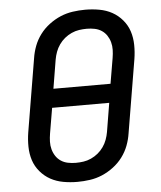

<svg xmlns="http://www.w3.org/2000/svg" viewBox="-53 -789 707 844"><g transform="rotate(-5 300.0 -367.5)"><path d="M255 8Q223 8 192.5 2.5Q162 -3 136.5 -17Q111 -31 91.5 -54Q72 -77 63 -105Q54 -133 53.5 -164.5Q53 -196 58 -227L112 -550Q116 -577 126 -603.5Q136 -630 153.5 -653.5Q171 -677 195 -695Q219 -713 245 -724Q271 -735 299 -739Q327 -743 354 -743Q386 -743 416.5 -737.5Q447 -732 472.5 -718Q498 -704 517.5 -681Q537 -658 546 -630Q555 -602 555.5 -570.5Q556 -539 551 -508L497 -185Q493 -158 483 -131.5Q473 -105 455.5 -81.5Q438 -58 414 -40Q390 -22 364 -11Q338 0 310 4Q282 8 255 8ZM437 -409 456 -521Q459 -539 459.5 -556.5Q460 -574 455.5 -590.5Q451 -607 442 -620.5Q433 -634 419.5 -643Q406 -652 389 -655.5Q372 -659 354 -659Q337 -659 320 -656.5Q303 -654 286.5 -646.5Q270 -639 256 -627.5Q242 -616 231.5 -601Q221 -586 215 -569.5Q209 -553 206 -536L185 -409ZM255 -76Q272 -76 289 -78.5Q306 -81 322.5 -88.5Q339 -96 353 -107.5Q367 -119 377.5 -134Q388 -149 394 -165.5Q400 -182 403 -199L424 -326H172L153 -214Q150 -196 149.5 -178.5Q149 -161 153.5 -144.5Q158 -128 167 -114.5Q176 -101 189.5 -92Q203 -83 220 -79.5Q237 -76 255 -76Z"/></g></svg>

Font: Iosevka Md Ex Obl
Style: Regular
Weight: 500
Width: 7
Italic angle: -9°
Monospace: yes
Designer: Belleve Invis
Foundry: Belleve Invis
Version: Version 32.5.0; ttfautohint (v1.8.4)